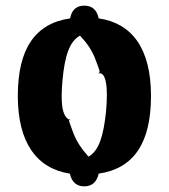

<svg xmlns="http://www.w3.org/2000/svg" viewBox="-20 -608 596 679"><path d="M278 51C303 51 322 38 329 6C453 -12 514 -102 514 -269C514 -436 447 -526 329 -543C322 -576 303 -588 278 -588C253 -588 234 -576 228 -543C104 -525 43 -435 43 -269C43 -103 110 -12 227 6C234 38 253 51 278 51ZM237 -144C228 -168 223 -182 224 -185C199 -199 194 -244 201 -324C209 -411 226 -462 263 -482C286 -457 306 -431 319 -394C333 -356 336 -353 327 -348C355 -357 363 -301 355 -214C346 -127 330 -75 293 -54C270 -80 250 -107 237 -144ZM231 -182C226 -187 224 -188 224 -185C226 -184 228 -183 231 -182Z"/></svg>

Font: Noto Serif Condensed Semi
Style: Regular
Weight: 600
Width: 3
Designer: Monotype Design Team
Foundry: Monotype Imaging Inc.
Version: Version 1.002